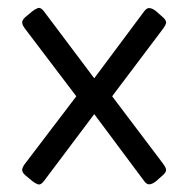

<svg xmlns="http://www.w3.org/2000/svg" viewBox="-20 -474 488 493"><path d="M261 -236 397 -56Q407 -43 406.5 -37Q406 -31 398 -24L381 -9Q374 -3 366 -1Q358 1 351 -8L222 -181L92 -8Q84 2 76.5 -1Q69 -4 63 -9L45 -24Q36 -32 37 -39Q38 -46 46 -56L183 -236ZM200 -195 46 -398Q38 -408 37 -415Q36 -422 45 -430L63 -445Q69 -450 76.5 -453Q84 -456 92 -446L222 -273L351 -446Q358 -455 366 -453Q374 -451 381 -445L398 -430Q406 -423 406.5 -417Q407 -411 397 -398L244 -195Z"/></svg>

Font: Asap Condensed VF Beta
Style: Regular
Weight: 400
Designer: Pablo Cosgaya
Foundry: Omnibus-Type
Version: Version 1.008